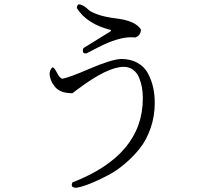

<svg xmlns="http://www.w3.org/2000/svg" viewBox="-20 -806 960 902"><path d="M642 -668Q642 -640 616 -630Q607 -631 596 -631Q534 -631 442 -584L386 -555Q369 -553 369 -568Q369 -574 372 -580L490 -653Q496 -656 501 -660V-665Q388 -693 341 -768Q341 -782 350 -786Q370 -785 396 -760Q404 -751 437.5 -738.5Q471 -726 529 -719Q616 -708 642 -668ZM272 -436Q301 -440 402 -483.5Q503 -527 549 -529Q594 -529 626.5 -510.5Q659 -492 675.5 -460.5Q692 -429 699.5 -395Q707 -361 707 -322Q707 -260 687.5 -204Q668 -148 637 -109Q606 -70 567 -37Q528 -4 490 16Q452 36 418 50.5Q384 65 363.5 70.5Q343 76 338 76Q317 76 317 62L320 51Q651 -77 651 -344Q651 -370 647 -394Q643 -418 633.5 -441Q624 -464 605.5 -478Q587 -492 561 -492Q485 -492 344 -386L320 -368Q262 -368 237.5 -399Q213 -430 213 -463Q217 -485 228 -490Q236 -487 248 -463.5Q260 -440 272 -436Z"/></svg>

Font: cwTeXMing
Style: Medium
Weight: 500
Version: Version 1.17